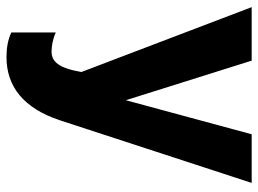

<svg xmlns="http://www.w3.org/2000/svg" viewBox="-122 -443 796 592"><g transform="rotate(90 276.0 -147.0)"><path d="M80 216C103 227 129 231 156 231C247 231 314 178 351 66L544 -525H394L289 -137L167 -525H2L202 0C190 70 170 92 139 92C124 92 102 89 80 79Z"/></g></svg>

Font: Raleway
Style: ExtraBold
Weight: 800
Designer: Matt McInerney, Pablo Impallari, Rodrigo Fuenzalida
Foundry: Matt McInerney, Pablo Impallari, Rodrigo Fuenzalida
Version: Version 3.000